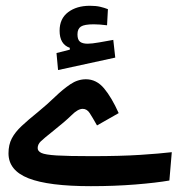

<svg xmlns="http://www.w3.org/2000/svg" viewBox="-20 -639 626 662"><path d="M293.5 2.9Q147.5 2.9 78.4 -24.2Q9.3 -51.3 9.3 -110.4Q9.3 -140.1 20.8 -161.9Q32.2 -183.6 54.7 -204.6Q77.1 -225.6 110.4 -252.4Q142.6 -278.8 169.9 -305.2Q196.8 -331.1 222.4 -348.4Q248 -365.7 276.4 -365.7Q312.5 -365.7 338.9 -334.2Q365.2 -302.7 389.2 -249L314.5 -206.5Q298.8 -234.4 289.3 -249Q279.8 -263.7 265.1 -263.7Q248.5 -263.7 226.6 -241.7Q204.1 -219.7 164.1 -188Q130.9 -161.6 120.4 -151.4Q109.9 -141.1 109.9 -128.4Q109.9 -117.7 122.8 -111.6Q135.7 -105.5 175.5 -103Q215.3 -100.6 295.4 -100.6Q396 -100.6 463.4 -105Q530.8 -109.4 572.3 -114.3L564 -16.6Q519.5 -8.8 447 -2.9Q374.5 2.9 293.5 2.9ZM180.2 -397.5 174.8 -456.1 220.7 -467.8V-474.1Q185.5 -486.3 185.5 -533.2Q185.5 -574.7 214.8 -596.9Q244.1 -619.1 290 -619.1Q310.5 -619.1 325.2 -615.7Q339.8 -612.3 352.1 -607.4L349.1 -551.8Q322.8 -555.2 303.2 -555.2Q271 -555.2 259 -547.4Q247.1 -539.6 247.1 -520.5Q247.1 -502 255.9 -495.1Q264.6 -488.3 282.2 -488.3Q296.4 -488.3 322.5 -492.9Q348.6 -497.6 370.6 -501.5L377.4 -440.4Z"/></svg>

Font: CaskaydiaMono NF
Style: Regular
Weight: 400
Designer: Aaron Bell
Foundry: Saja Typeworks
Version: Version 2111.001; ttfautohint (v1.8.4);Nerd Fonts 3.1.1